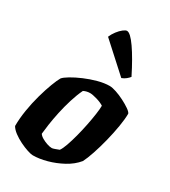

<svg xmlns="http://www.w3.org/2000/svg" viewBox="-192 -880 862 974"><g transform="rotate(30 239.0 -393.0)"><path d="M160 0Q149 0 127.5 -7Q106 -14 81.5 -26Q57 -38 37 -53Q17 -68 8 -84Q8 -128 16 -177.5Q24 -227 37 -273.5Q50 -320 63.5 -355.5Q77 -391 87 -408Q96 -419 122 -434.5Q148 -450 183 -465Q218 -480 255 -490Q292 -500 323 -500Q338 -500 362 -492Q386 -484 410.5 -471.5Q435 -459 453 -446.5Q471 -434 474 -425Q474 -394 466.5 -349Q459 -304 447 -256Q435 -208 421 -166.5Q407 -125 395 -102Q368 -69 326.5 -46.5Q285 -24 241 -12Q197 0 160 0ZM225 -80Q230 -80 242.5 -84.5Q255 -89 265 -93Q275 -107 285 -135.5Q295 -164 304.5 -200Q314 -236 321.5 -273.5Q329 -311 333.5 -342.5Q338 -374 338 -393Q321 -404 295 -411.5Q269 -419 255 -419Q235 -419 217 -410Q201 -377 188 -335Q175 -293 166 -251Q157 -209 152 -174Q147 -139 145 -118Q151 -108 165.5 -99.5Q180 -91 196.5 -85.5Q213 -80 225 -80ZM353 -564 190 -712Q198 -731 211 -748Q224 -765 237.5 -775.5Q251 -786 259 -786Q279 -786 315.5 -733.5Q352 -681 395 -595Q389 -587 378 -578Q367 -569 353 -564Z"/></g></svg>

Font: Texturina 72pt 72pt Black
Style: Italic
Weight: 900
Italic angle: -11°
Designer: Guillermo Torres Carreño
Foundry: Omnibus-Type
Version: Version 1.002; ttfautohint (v1.8.3)